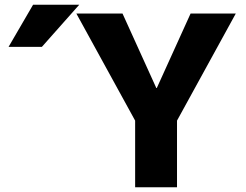

<svg xmlns="http://www.w3.org/2000/svg" viewBox="-20 -787 1032 807"><path d="M495 -730 637 -417H639L781 -730H971L724 -280V0H548V-280L301 -730ZM119 -767H313L156 -590H16Z"/></svg>

Font: Mplus 1p ExtraBold
Style: Regular
Weight: 800
Version: Version 1.061